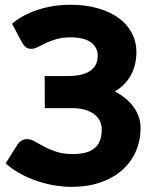

<svg xmlns="http://www.w3.org/2000/svg" viewBox="-20 -756 627 784"><path d="M29 -659Q71.5 -695 133.8 -715.8Q196 -736.5 268.5 -736.5Q330 -736.5 379.8 -722.2Q429.5 -708 464.5 -682.5Q499.5 -657 518.2 -621.2Q537 -585.5 537 -542.5Q537 -493.5 515.8 -451.8Q494.5 -410 449 -382.5Q472 -370.5 491.5 -354.8Q511 -339 524.8 -320.2Q538.5 -301.5 546.2 -279.8Q554 -258 554 -233.5Q554 -183 535.2 -139.2Q516.5 -95.5 480.5 -63Q444.5 -30.5 392 -11.8Q339.5 7 272 7Q234.5 7 196.5 0Q158.5 -7 123.2 -19.8Q88 -32.5 57.2 -50Q26.5 -67.5 3 -89L53 -168Q59 -176.5 68.8 -182.2Q78.5 -188 90 -188Q105.5 -188 122 -178.5Q138.5 -169 159.8 -157.5Q181 -146 209.5 -136.5Q238 -127 277 -127Q305 -127 327 -132.2Q349 -137.5 364.2 -149.5Q379.5 -161.5 387.5 -180.5Q395.5 -199.5 395.5 -227Q395.5 -248.5 386.2 -265Q377 -281.5 360.2 -292.8Q343.5 -304 320.2 -309.5Q297 -315 269 -314.5H163L162.5 -445.5H255Q318 -445.5 348.5 -466.8Q379 -488 379 -528.5Q379 -563 351 -583.2Q323 -603.5 267 -603.5Q234.5 -603.5 210.2 -596.2Q186 -589 167.2 -580Q148.5 -571 134.2 -563.8Q120 -556.5 108 -556.5Q95 -556.5 86.8 -562.5Q78.5 -568.5 71 -580.5Z"/></svg>

Font: Lato ExtraBold
Style: Regular
Weight: 800
Designer: Lukasz Dziedzic with Adam Twardoch and Botio Nikoltchev
Foundry: tyPoland Lukasz Dziedzic
Version: Version 2.015; 2015-08-06; http://www.latofonts.com/